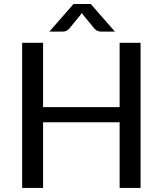

<svg xmlns="http://www.w3.org/2000/svg" viewBox="-20 -929 805 949"><path d="M674.8 0H571.3V-324.7H192.9V0H89.4V-717.3H192.9V-399.4H571.3V-717.3H674.8ZM479 -772.9Q459.5 -772.9 445.8 -788.6L390.6 -856Q386.7 -860.4 384.3 -865.2L378.4 -856L323.2 -788.6Q311 -772.9 290 -772.9H224.1L343.3 -909.2H428.7L547.9 -772.9Z"/></svg>

Font: Lato-Medium
Style: Regular
Weight: 500
Designer: Lukasz Dziedzic
Foundry: tyPoland Lukasz Dziedzic
Version: Version 2.006; 2014-01-15